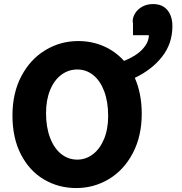

<svg xmlns="http://www.w3.org/2000/svg" viewBox="-20 -931 912 963"><path d="M367.7 -582.5Q323.2 -582.5 287.4 -555.7Q251.5 -528.8 231.2 -479Q210.9 -429.2 210.9 -363.8Q210.9 -293.5 231 -240.5Q251 -187.5 286.6 -158.9Q322.3 -130.4 367.7 -130.4Q409.7 -130.4 445.1 -156.7Q480.5 -183.1 501.5 -232.9Q522.5 -282.7 522.5 -349.1Q522.5 -420.4 502.7 -473.1Q482.9 -525.9 447.8 -554.2Q412.6 -582.5 367.7 -582.5ZM362.8 12.2Q273.4 12.2 200.7 -30.8Q127.9 -73.7 85.2 -156Q42.5 -238.3 42.5 -351.6Q42.5 -464.8 87.4 -549.6Q132.3 -634.3 207.8 -679.7Q283.2 -725.1 372.6 -725.1Q440.4 -725.1 499.5 -699.5Q558.6 -673.8 602.1 -625.5Q663.1 -649.9 694.8 -684.3Q726.6 -718.8 726.6 -754.4H647V-813Q645.5 -818.8 645.5 -824.7Q645.5 -844.7 658 -864.7Q670.4 -884.8 693.8 -897.7Q717.3 -910.6 748 -910.6Q794.4 -910.6 819.6 -880.4Q844.7 -850.1 844.7 -799.8Q844.7 -712.9 793.5 -647.2Q742.2 -581.5 656.2 -540.5Q690.9 -460.9 690.9 -361.3Q690.9 -248 646.2 -163.1Q601.6 -78.1 526.4 -33Q451.2 12.2 362.8 12.2Z"/></svg>

Font: Lesson One Extra
Style: Regular
Weight: 800
Designer: But Ko, Victor Gaultney, Annie Olsen, Julie Remington, Don Collingsworth, Eric Hays, Becca Hirsbrunner
Version: Version 1.100